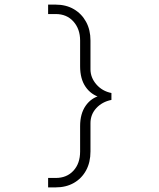

<svg xmlns="http://www.w3.org/2000/svg" viewBox="-20 -718 690 834"><path d="M221 96H189V55H222Q270 55 299 23.5Q328 -8 328 -60V-170Q328 -224 352 -258.5Q376 -293 416 -303V-295Q376 -306 352 -340.5Q328 -375 328 -430V-542Q328 -592 299 -624.5Q270 -657 222 -657H189V-698H221Q267 -698 301 -678Q335 -658 354 -623Q373 -588 373 -542V-417Q373 -381 398.5 -351.5Q424 -322 464 -314V-284Q424 -276 398.5 -248.5Q373 -221 373 -183V-60Q373 -13 354 22Q335 57 301 76.5Q267 96 221 96Z"/></svg>

Font: Azeret Mono Thin
Style: Regular
Weight: 100
Designer: Martin Vácha
Foundry: Displaay
Version: Version 1.002